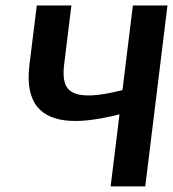

<svg xmlns="http://www.w3.org/2000/svg" viewBox="-20 -668 620 688"><path d="M500.5 0H376.5L408.2 -258.3Q358.4 -245.6 313.2 -239.3Q268.1 -232.9 230.2 -235.1Q192.4 -237.3 162.6 -249.5Q132.8 -261.7 113.5 -285.4Q94.2 -309.1 86.7 -345.9Q79.1 -382.8 85.4 -434.6L111.8 -648.4H235.8L209.5 -434.1Q205.1 -397.5 211.9 -372.6Q218.8 -347.7 242.4 -335.9Q266.1 -324.2 308.8 -326.2Q351.6 -328.1 418.9 -345.2L456.1 -648.4H580.1Z"/></svg>

Font: Carlito
Style: Bold Italic
Weight: 700
Italic angle: -7°
Designer: Lukasz Dziedzic
Foundry: tyPoland Lukasz Dziedzic
Version: Version 1.104